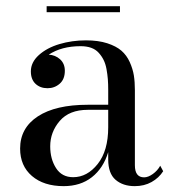

<svg xmlns="http://www.w3.org/2000/svg" viewBox="-20 -600 563 629"><path d="M132.8 -579.6H373V-560.1H132.8ZM267.6 -256.8H334.5V-304.7Q334.5 -324.7 333.3 -340.6Q332 -356.4 328.9 -373.8Q325.7 -391.1 319.3 -403.8Q313 -416.5 303.2 -427.2Q293.5 -438 278.6 -443.4Q263.7 -448.7 244.1 -448.7Q181.6 -448.7 139.6 -420.9Q161.1 -419.9 176.8 -405.8Q192.4 -391.6 192.4 -368.2Q192.4 -340.3 175.5 -325.7Q158.7 -311 135.7 -311Q111.8 -311 96.4 -325.4Q81.1 -339.8 81.1 -366.2Q81.1 -396 107.4 -419.7Q133.8 -443.4 174.8 -455.6Q215.8 -467.8 261.7 -467.8Q301.8 -467.8 331.3 -458.3Q360.8 -448.7 377.9 -433.8Q395 -418.9 405 -396.7Q415 -374.5 418.5 -353Q421.9 -331.5 421.9 -304.7V-58.6Q421.9 -19 452.1 -19Q465.3 -19 480.7 -30Q496.1 -41 504.9 -57.1L514.6 -39.1Q500.5 -17.1 476.6 -3.7Q452.6 9.8 421.4 9.8Q382.8 9.8 358.6 -11Q334.5 -31.7 334.5 -77.6V-101.6Q318.4 -48.8 281 -19.5Q243.7 9.8 188.5 9.8Q123.5 9.8 84.7 -23.4Q45.9 -56.6 45.9 -113.3Q45.9 -180.7 104 -218.8Q162.1 -256.8 267.6 -256.8ZM219.7 -19.5Q265.6 -19.5 300 -62.7Q334.5 -106 334.5 -183.1V-240.2H267.6Q207 -240.2 175.8 -203.9Q144.5 -167.5 144.5 -120.6Q144.5 -79.1 163.6 -49.3Q182.6 -19.5 219.7 -19.5Z"/></svg>

Font: Bodoni* 11pt
Style: Regular
Weight: 400
Version: Version 2.3